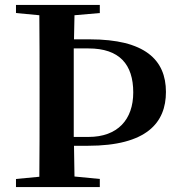

<svg xmlns="http://www.w3.org/2000/svg" viewBox="-20 -761 725 781"><path d="M45 0H386V-33L283 -43L281 -168H337C577 -168 655 -262 655 -387C655 -518 569 -601 345 -601H281L283 -699L386 -708V-741H45V-708L140 -699C141 -597 141 -496 141 -394V-346C141 -243 141 -141 140 -42L45 -33ZM280 -564H340C466 -564 522 -499 522 -385C522 -275 459 -204 340 -204H280V-347V-395Z"/></svg>

Font: Noto Serif CJK KR
Style: Bold
Weight: 700
Designer: Ryoko NISHIZUKA 西塚涼子 (kana & ideographs); Frank Grießhammer (Latin, Greek & Cyrillic); Wenlong ZHANG 张文龙 (bopomofo); San
Foundry: Adobe
Version: Version 2.001;hotconv 1.1.0;makeotfexe 2.6.0